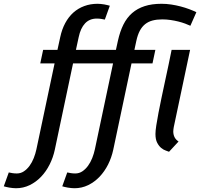

<svg xmlns="http://www.w3.org/2000/svg" viewBox="-146 -792 1058 1015"><path d="M142.6 -457H66.9L82 -528.3H157.7L172.4 -595.7Q181.2 -637.2 199 -670.2Q216.8 -703.1 241.9 -725.6Q267.1 -748 299.6 -760Q332 -772 370.1 -772Q377.9 -772 387.2 -771Q396.5 -770 405.3 -768.6Q414.1 -767.1 421.6 -765.1Q429.2 -763.2 434.6 -761.7L408.2 -688.5Q399.4 -690.4 388.7 -692.1Q377.9 -693.8 365.7 -693.8Q327.6 -693.8 303.7 -668.5Q279.8 -643.1 270 -595.7L255.4 -528.3H466.8L477.5 -577.1Q488.3 -625.5 506.3 -661.9Q524.4 -698.2 552.2 -722.7Q580.1 -747.1 618.4 -759.5Q656.7 -772 708 -772Q733.4 -772 759.3 -768.1Q785.2 -764.2 809.3 -757.8Q833.5 -751.5 854.7 -743.4Q876 -735.4 892.1 -727.5L860.4 -655.8Q849.1 -661.1 832.8 -667.2Q816.4 -673.3 796.9 -678.2Q777.3 -683.1 755.6 -686.3Q733.9 -689.5 711.9 -689.5Q683.1 -689.5 660.6 -683.6Q638.2 -677.7 621.3 -664.3Q604.5 -650.9 593 -629.2Q581.5 -607.4 574.7 -575.7L564.5 -528.3H675.3L660.2 -457H549.3L452.6 0Q443.8 41 425.3 77.9Q406.7 114.7 380.1 142.6Q353.5 170.4 319.8 186.8Q286.1 203.1 247.6 203.1Q239.7 203.1 230.5 202.1Q221.2 201.2 212.4 199.7Q203.6 198.2 195.8 196.3Q188 194.3 183.1 192.9L209.5 119.6Q218.3 121.6 229 123.3Q239.7 125 252 125Q272.5 125 289.3 113.8Q306.2 102.5 319.3 84.5Q332.5 66.4 341.6 43.5Q350.6 20.5 355.5 -2.4L451.7 -457H240.2L143.6 0Q134.8 41 116.2 77.9Q97.7 114.7 71 142.6Q44.4 170.4 10.7 186.8Q-22.9 203.1 -61.5 203.1Q-69.3 203.1 -78.6 202.1Q-87.9 201.2 -96.7 199.7Q-105.5 198.2 -113.3 196.3Q-121.1 194.3 -126 192.9L-99.6 119.6Q-90.8 121.6 -80.1 123.3Q-69.3 125 -57.1 125Q-36.6 125 -19.8 113.8Q-2.9 102.5 10.3 84.5Q23.4 66.4 32.5 43.5Q41.5 20.5 46.4 -2.4ZM772.5 -119.6Q771.5 -113.8 770.8 -108.2Q770 -102.5 770 -97.2Q770 -80.6 776.6 -67.1Q783.2 -53.7 797.9 -43.9L747.6 10.3Q742.2 7.8 730.2 3.9Q718.3 0 706.3 -9.8Q694.3 -19.5 685.1 -37.1Q675.8 -54.7 675.8 -84Q675.8 -100.1 680.2 -128.9Q684.6 -157.7 691.7 -194.8Q698.7 -231.9 707.8 -274.9Q716.8 -317.9 726.3 -361.8Q735.8 -405.8 744.9 -448.5Q753.9 -491.2 761.2 -528.3H858.9Z"/></svg>

Font: Ufes Sans
Style: Italic
Weight: 400
Designer: Ricardo Esteves & Filipe Motta
Foundry: ProDesignUfes - Ricardo Esteves, Filipe Motta
Version: Version 2.0